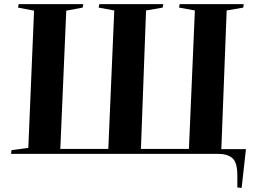

<svg xmlns="http://www.w3.org/2000/svg" viewBox="-20 -750 1244 936"><path d="M274 -24H508L537 -699L461 -713L464 -730H776L773 -713L692 -699L667 -24H901L930 -699L853 -713L856 -730H1168L1166 -713L1085 -699L1059 -23H1179L1158 166L1137 164V105Q1137 42 1113 21Q1089 0 1042 0H34L36 -18L118 -29L146 -698L68 -713L71 -730H386L383 -713L303 -698Z"/></svg>

Font: Literata 72pt
Style: Bold Italic
Weight: 700
Italic angle: -2°
Designer: Latin by Veronika Burian and Jose Scaglione. Greek by Irene Vlachou. Cyrillic by Vera Evstafieva
Foundry: TypeTogether
Version: Version 3.002